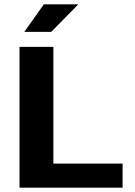

<svg xmlns="http://www.w3.org/2000/svg" viewBox="-20 -865 620 885"><path d="M545 0V-111H226V-649H70V0ZM341 -845H182L92 -718H216Z"/></svg>

Font: Play
Style: Bold
Weight: 700
Designer: Jonas Hecksher
Foundry: Jonas Hecksher, Playtypeª, e-types AS
Version: Version 1.002